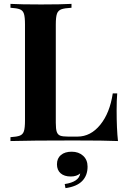

<svg xmlns="http://www.w3.org/2000/svg" viewBox="-20 -728 651 991"><path d="M349 -688Q313 -686 296.5 -680Q280 -674 274 -657Q268 -640 268 -602V-94Q268 -62 273 -47.5Q278 -33 290.5 -28Q303 -23 331 -23H380Q448 -23 497.5 -84Q547 -145 562 -246H585Q582 -212 582 -158Q582 -62 589 0Q521 -3 360 -3Q142 -3 34 0V-20Q67 -22 82.5 -28Q98 -34 103.5 -51Q109 -68 109 -106V-602Q109 -640 103.5 -657Q98 -674 82.5 -680Q67 -686 34 -688V-708Q85 -705 192 -705Q294 -705 349 -708ZM432 132Q432 178 404 206.5Q376 235 318 243L314 222Q388 211 394 167Q376 183 345 183Q312 183 293 166.5Q274 150 274 120Q274 89 294.5 72Q315 55 350 55Q386 55 409 76Q432 97 432 132Z"/></svg>

Font: Playfair Display SC
Style: Bold
Weight: 700
Designer: Claus Eggers Sørensen
Foundry: Claus Eggers Sørensen
Version: Version 1.200; ttfautohint (v1.6)